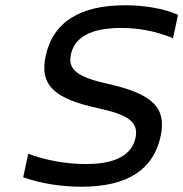

<svg xmlns="http://www.w3.org/2000/svg" viewBox="-20 -699 695 728"><path d="M636 -554 655 -643C599 -667 528 -679 454 -679C285 -679 181 -617 153 -486C131 -380 179 -326 351 -289C466 -264 506 -237 494 -177C480 -112 420 -77 305 -77C229 -77 151 -92 87 -116L68 -27C134 -3 213 9 289 9C465 9 562 -57 589 -182C612 -290 561 -343 385 -382C274 -407 236 -435 249 -493C263 -558 325 -593 439 -593C505 -593 572 -581 636 -554Z"/></svg>

Font: LT Wave Mono
Style: Italic
Weight: 400
Designer: Daniel Lyons
Version: Version 2.5 (Glyphs App)